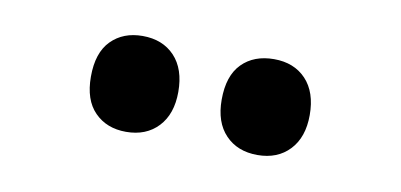

<svg xmlns="http://www.w3.org/2000/svg" viewBox="-31 -812 547 262"><g transform="rotate(10 242.5 -681.5)"><path d="M90.8 -681.2Q90.8 -714.4 107.4 -731.2Q124 -748 150.9 -748Q178.7 -748 195.3 -730.5Q211.9 -712.9 211.9 -681.2Q211.9 -650.4 195.3 -632.8Q178.7 -615.2 150.9 -615.2Q124 -615.2 107.4 -632.1Q90.8 -648.9 90.8 -681.2ZM272 -681.2Q272 -714.4 288.6 -731.2Q305.2 -748 333 -748Q360.8 -748 377.4 -730.5Q394 -712.9 394 -681.2Q394 -650.4 377.4 -632.8Q360.8 -615.2 333 -615.2Q305.2 -615.2 288.6 -632.6Q272 -649.9 272 -681.2Z"/></g></svg>

Font: Open Sans Condensed
Style: Regular
Weight: 400
Width: 3
Designer: Monotype Design Team
Foundry: Monotype Imaging Inc.
Version: Version 3.000